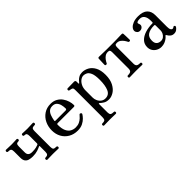

<svg xmlns="http://www.w3.org/2000/svg" viewBox="116 -1264 2275 2275"><g transform="rotate(-45 1253.0 -126.5)"><path d="M314 0Q307 0 303.5 -5Q300 -10 300 -16Q300 -23 303.5 -28Q307 -33 314 -33Q340 -33 351 -43.5Q362 -54 362 -83V-176Q362 -186 353 -181Q335 -171 300 -159.5Q265 -148 218 -148Q187 -148 160.5 -155Q134 -162 118 -182.5Q102 -203 102 -243V-347Q102 -374 93 -385.5Q84 -397 49 -397Q43 -397 39 -402Q35 -407 35 -413Q35 -420 39 -425Q43 -430 49 -430Q60 -430 89.5 -428.5Q119 -427 143 -427Q167 -427 191.5 -428.5Q216 -430 226 -430Q232 -430 236 -425Q240 -420 240 -413Q240 -407 236 -402Q232 -397 226 -397Q201 -397 192.5 -386.5Q184 -376 184 -347V-251Q184 -221 200 -206Q216 -191 251 -191Q292 -191 317.5 -197.5Q343 -204 352 -208Q362 -213 362 -224V-346Q362 -375 354 -386Q346 -397 321 -397Q314 -397 310.5 -402Q307 -407 307 -413Q307 -420 310.5 -425Q314 -430 321 -430Q331 -430 355.5 -428.5Q380 -427 404 -427Q420 -427 439 -428Q458 -429 474.5 -429.5Q491 -430 497 -430Q504 -430 507.5 -425Q511 -420 511 -413Q511 -407 507.5 -402Q504 -397 497 -397Q463 -397 453.5 -386Q444 -375 444 -348V-82Q444 -54 453.5 -43.5Q463 -33 497 -33Q504 -33 507.5 -28Q511 -23 511 -16Q511 -10 507.5 -5Q504 0 497 0Q491 0 474.5 -0.5Q458 -1 439 -1.5Q420 -2 404 -2Q380 -2 352.5 -1Q325 0 314 0Z M812 12Q747 12 697.5 -17Q648 -46 621 -95.5Q594 -145 594 -208Q594 -271 619.5 -324Q645 -377 693 -409.5Q741 -442 806 -442Q855 -442 890.5 -422Q926 -402 948.5 -370.5Q971 -339 982 -303Q993 -267 993 -235Q993 -220 975 -220H706Q691 -220 691 -206Q691 -140 709 -102Q727 -64 757 -48Q787 -32 822 -32Q858 -32 884.5 -45Q911 -58 929 -75Q947 -92 957 -105Q967 -119 981 -109Q994 -101 986 -87Q976 -70 953.5 -46.5Q931 -23 896 -5.5Q861 12 812 12ZM709 -259H876Q895 -259 895 -276Q895 -308 887 -338.5Q879 -369 859.5 -389Q840 -409 804 -409Q769 -409 748 -391Q727 -373 715.5 -342Q704 -311 697 -272Q694 -259 709 -259Z M1077 189Q1063 189 1063 173Q1063 157 1077 157Q1112 157 1121 145Q1130 133 1130 106V-347Q1130 -371 1125.5 -379Q1121 -387 1108 -390Q1102 -392 1093.5 -393.5Q1085 -395 1079 -396Q1067 -398 1067 -412Q1067 -418 1070.5 -423Q1074 -428 1080 -428Q1083 -428 1098 -428.5Q1113 -429 1131.5 -429Q1150 -429 1166 -429.5Q1182 -430 1188 -430Q1211 -430 1211 -409V-380Q1211 -374 1214.5 -373Q1218 -372 1222 -377Q1230 -387 1244.5 -402.5Q1259 -418 1281.5 -430Q1304 -442 1335 -442Q1378 -442 1418.5 -420Q1459 -398 1485.5 -349.5Q1512 -301 1512 -223Q1512 -143 1484 -90.5Q1456 -38 1415.5 -13Q1375 12 1337 12Q1294 12 1268 -4Q1242 -20 1224 -37Q1218 -43 1215 -40.5Q1212 -38 1212 -33V108Q1212 136 1224 146.5Q1236 157 1270 157Q1284 157 1284 173Q1284 189 1270 189Q1264 189 1246 188.5Q1228 188 1207.5 187.5Q1187 187 1171 187Q1147 187 1117 188Q1087 189 1077 189ZM1313 -26Q1373 -26 1397 -81.5Q1421 -137 1421 -229Q1421 -306 1405 -343Q1389 -380 1365.5 -392Q1342 -404 1319 -404Q1295 -404 1270.5 -386.5Q1246 -369 1229 -336.5Q1212 -304 1212 -259V-139Q1212 -114 1224 -87.5Q1236 -61 1259 -43.5Q1282 -26 1313 -26Z M1694 0Q1680 0 1680 -16Q1680 -32 1694 -32Q1730 -32 1743 -44Q1756 -56 1756 -83V-357Q1756 -380 1749 -388.5Q1742 -397 1722 -397Q1694 -397 1674 -383Q1654 -369 1640 -349.5Q1626 -330 1617 -311Q1613 -301 1599.5 -302.5Q1586 -304 1586 -316Q1586 -321 1586.5 -340.5Q1587 -360 1588 -381.5Q1589 -403 1589 -412Q1589 -423 1594 -426.5Q1599 -430 1609 -430Q1611 -430 1626.5 -429.5Q1642 -429 1663 -428.5Q1684 -428 1704.5 -427.5Q1725 -427 1736 -427H1858Q1878 -427 1907 -428Q1936 -429 1959 -429.5Q1982 -430 1984 -430Q1995 -430 1999.5 -426.5Q2004 -423 2004 -412Q2005 -403 2005.5 -381.5Q2006 -360 2006.5 -340.5Q2007 -321 2007 -316Q2007 -304 1994 -302.5Q1981 -301 1976 -311Q1967 -330 1953 -349.5Q1939 -369 1919.5 -383Q1900 -397 1872 -397Q1852 -397 1845 -388.5Q1838 -380 1838 -357V-83Q1838 -56 1851 -44Q1864 -32 1900 -32Q1914 -32 1914 -16Q1914 0 1900 0Q1893 0 1874.5 -0.5Q1856 -1 1834.5 -1.5Q1813 -2 1797 -2Q1781 -2 1759.5 -1.5Q1738 -1 1719.5 -0.5Q1701 0 1694 0Z M2214 12Q2182 12 2153.5 -3Q2125 -18 2108 -44.5Q2091 -71 2091 -106Q2091 -158 2124 -192.5Q2157 -227 2212.5 -244.5Q2268 -262 2334 -262Q2344 -262 2344 -272V-300Q2344 -350 2324 -378.5Q2304 -407 2266 -407Q2236 -407 2222 -399Q2208 -391 2217 -372Q2230 -344 2213.5 -323.5Q2197 -303 2168 -303Q2147 -303 2133 -318Q2119 -333 2119 -352Q2119 -374 2137 -394.5Q2155 -415 2189.5 -428.5Q2224 -442 2271 -442Q2353 -442 2390.5 -406Q2428 -370 2428 -306V-112Q2428 -78 2437 -62.5Q2446 -47 2459 -47Q2471 -47 2479 -55Q2489 -64 2501 -54Q2509 -46 2502 -34Q2492 -19 2475 -6Q2458 7 2430 7Q2406 7 2386.5 -7Q2367 -21 2354 -46Q2348 -58 2339 -47Q2331 -36 2313 -22Q2295 -8 2270 2Q2245 12 2214 12ZM2259 -42Q2286 -42 2305 -57Q2324 -72 2334 -93Q2344 -114 2344 -133V-217Q2344 -231 2331 -231Q2264 -231 2224.5 -206Q2185 -181 2185 -122Q2185 -87 2198.5 -69.5Q2212 -52 2229.5 -47Q2247 -42 2259 -42Z"/></g></svg>

Font: TsukuhouMincho
Style: Regular
Weight: 400
Designer: Iose
Foundry: Typographish
Version: Version 1.001; ttfautohint (v1.8.3)